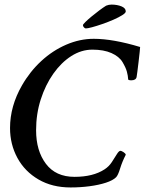

<svg xmlns="http://www.w3.org/2000/svg" viewBox="-20 -823 640 849"><path d="M292 5.9Q210.9 5.9 150.4 -29.3Q89.8 -64.5 57.1 -124.5Q24.4 -184.6 24.4 -256.8Q24.4 -353.5 77.1 -445.3Q112.3 -506.8 162.6 -553.2Q212.9 -599.6 272.9 -625.5Q333 -651.4 394.5 -651.4Q479.5 -651.4 599.6 -615.2Q599.6 -612.3 597.7 -593.3Q595.7 -574.2 592.8 -549.8Q589.8 -525.4 587.4 -505.9Q585 -486.3 584 -482.4Q581.1 -467.8 559.6 -467.8Q551.8 -467.8 546.9 -470.7Q545.9 -488.3 541 -506.3Q536.1 -524.4 521.5 -548.8Q506.8 -573.2 472.7 -588.4Q438.5 -603.5 388.7 -603.5Q339.8 -603.5 295.4 -575.2Q251 -546.9 215.8 -497.1Q180.7 -447.3 160.2 -383.3Q139.6 -319.3 139.6 -247.1Q139.6 -156.2 183.1 -98.6Q226.6 -41 309.6 -41Q391.6 -41 442.4 -74.2Q461.9 -86.9 474.6 -106.4Q487.3 -126 496.6 -141.1Q505.9 -156.2 512.7 -156.2Q516.6 -156.2 525.9 -150.4Q535.2 -144.5 536.1 -138.7Q520.5 -108.4 511.2 -78.1Q502 -47.9 493.2 -39.1Q479.5 -25.4 448.2 -15.1Q417 -4.9 376 0.5Q335 5.9 292 5.9ZM359.4 -697.3Q355.5 -697.3 351.1 -702.1Q346.7 -707 346.7 -711.9Q346.7 -714.8 357.4 -725.6Q368.2 -736.3 384.8 -750Q401.4 -763.7 418.9 -776.9Q436.5 -790 449.2 -797.9Q460.9 -802.7 472.7 -802.7Q498 -802.7 517.1 -794.9Q536.1 -787.1 536.1 -772.5Q536.1 -765.6 520.5 -755.9Q504.9 -746.1 481.4 -735.8Q458 -725.6 432.6 -716.8Q407.2 -708 387.2 -702.6Q367.2 -697.3 359.4 -697.3Z"/></svg>

Font: Crimson Text SemiBold
Style: Italic
Weight: 600
Italic angle: -11°
Designer: Sebastian Kosch
Foundry: Sebastian Kosch
Version: Version 1.100; ttfautohint (v1.8.4)